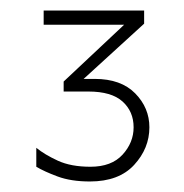

<svg xmlns="http://www.w3.org/2000/svg" viewBox="-20 -661 349 365"><path d="M151 -316Q115 -316 89.5 -325.5Q64 -335 49 -344V-380Q65 -367 90 -355.5Q115 -344 152 -344Q192 -344 213 -367Q234 -390 234 -419Q234 -449 213 -468Q192 -487 148 -487H101V-506L216 -614H63V-641H254V-616L139 -511H160Q210 -511 237 -483.5Q264 -456 264 -419Q264 -379 235 -347.5Q206 -316 151 -316Z"/></svg>

Font: Roundo Variable
Style: Regular
Weight: 200
Designer: Shiva Nallaperumal
Foundry: Indian Type Foundry
Version: Version 2.000